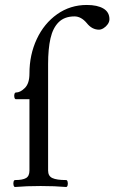

<svg xmlns="http://www.w3.org/2000/svg" viewBox="-20 -746 459 770"><path d="M40.5 -23.9Q70.8 -23.9 84.5 -32Q98.1 -40 98.1 -62V-348.1H43.9Q39.6 -348.1 37.8 -355Q36.1 -361.8 37.8 -368.4Q39.6 -375 43.9 -375Q61.5 -375 79.6 -393.1Q88.9 -402.3 93.5 -416.7Q98.1 -431.2 98.1 -451.2Q98.1 -526.4 127.4 -589.1Q156.7 -651.9 209.2 -689Q261.7 -726.1 328.1 -726.1Q370.6 -726.1 394.8 -711.7Q418.9 -697.3 418.9 -668.9Q418.9 -658.7 412.1 -648.9Q405.3 -639.2 395.5 -633.1Q385.7 -627 377 -627Q363.3 -627 350.8 -633.5Q338.4 -640.1 327.6 -653.8Q316.4 -667 304.2 -673.6Q292 -680.2 278.8 -680.2Q238.8 -680.2 215.3 -657Q191.9 -633.8 182.4 -591.8Q172.9 -549.8 172.9 -489.3V-62Q172.9 -40 189.9 -32Q207 -23.9 245.1 -23.9Q249.5 -23.9 251.2 -16.8Q252.9 -9.8 251.2 -2.9Q249.5 3.9 245.1 3.9Q199.7 0 143.1 0Q85.9 0 40.5 3.9Q36.1 3.9 34.4 -3.2Q32.7 -10.3 34.4 -17.1Q36.1 -23.9 40.5 -23.9Z"/></svg>

Font: Junicode Two Beta VF
Style: Regular
Weight: 400
Designer: Peter S. Baker
Foundry: Briery Creek Software
Version: Version 1.031 beta; ttfautohint (v1.8.1.43-b0c9)